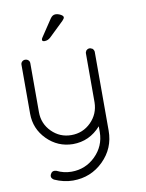

<svg xmlns="http://www.w3.org/2000/svg" viewBox="-96 -768 780 1027"><g transform="rotate(-10 294.0 -255.0)"><path d="M52 -201V-467Q52 -477 59 -483.5Q66 -490 75 -490Q86 -490 93 -483.5Q100 -477 100 -467V-201Q100 -138 144 -94Q188 -50 250 -50Q313 -50 357 -94Q401 -138 402 -201V-467Q402 -475 406 -479Q406 -480 406 -480L407 -482Q408 -482 408 -482.5Q408 -483 409 -483Q412 -487 418 -489H420L421 -490Q422 -490 423 -490H426H429Q433 -489 441 -485Q446 -480 447 -477Q450 -472 450 -467V-201V-192V-39Q450 57 382 124Q314 191 217 191Q167 191 116 168Q96 155 106 136Q115 118 137 124Q175 143 217 143Q293 143 347 90Q401 37 402 -39V-71Q340 -1 250 -1Q168 -2 110 -60.5Q52 -119 52 -201ZM196 -570Q183 -570 183 -579Q183 -584 187 -590L249 -683Q261 -701 277 -701Q291 -701 305 -693.5Q319 -686 319 -678Q319 -671 308 -660L228 -583Q214 -570 196 -570Z"/></g></svg>

Font: Quicksand
Style: Regular
Weight: 400
Designer: Andrew Paglinawan
Foundry: Andrew Paglinawan
Version: 1.002